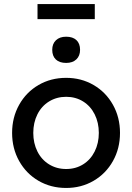

<svg xmlns="http://www.w3.org/2000/svg" viewBox="-20 -922 655 952"><path d="M40 -263Q40 -340 75 -402.5Q110 -465 171 -500.5Q232 -536 308 -536Q383 -536 444 -500.5Q505 -465 540 -402.5Q575 -340 575 -263Q575 -186 540 -123.5Q505 -61 444 -25.5Q383 10 308 10Q232 10 171 -25.5Q110 -61 75 -123.5Q40 -186 40 -263ZM470 -263Q470 -314 449.5 -355Q429 -396 392 -419Q355 -442 308 -442Q261 -442 223.5 -419Q186 -396 165.5 -355Q145 -314 145 -263Q145 -212 165.5 -171Q186 -130 223.5 -107Q261 -84 308 -84Q355 -84 392 -107Q429 -130 449.5 -171Q470 -212 470 -263ZM239 -675Q239 -705 257.5 -722.5Q276 -740 308 -740Q341 -740 359 -723Q377 -706 377 -675Q377 -645 358.5 -627.5Q340 -610 308 -610Q275 -610 257 -627Q239 -644 239 -675ZM166 -902H450V-827H166Z"/></svg>

Font: Easer Grotesk Variable
Style: Regular
Weight: 400
Designer: Boardeaser, Bonnie Shaver-Troup, Thomas Jockin
Foundry: Lexend
Version: Version 1.001;Glyphs 3.1.2 (3151)